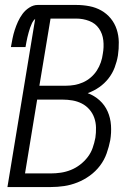

<svg xmlns="http://www.w3.org/2000/svg" viewBox="-20 -755 540 775"><path d="M10 0 122 -679Q114 -672 109.5 -662.5Q105 -653 101.5 -643Q98 -633 95.5 -623.5Q93 -614 90.5 -604Q88 -594 86.5 -584.5Q85 -575 83 -565H24Q27 -582 30.5 -599.5Q34 -617 39.5 -634Q45 -651 52.5 -667.5Q60 -684 71 -699Q82 -714 98.5 -724.5Q115 -735 132 -735H288Q315 -735 341 -730Q367 -725 389 -712.5Q411 -700 427 -680.5Q443 -661 451 -636.5Q459 -612 459.5 -585Q460 -558 456 -531Q452 -507 443 -483Q434 -459 418 -438.5Q402 -418 380.5 -403Q359 -388 334 -379Q361 -369 382 -350Q403 -331 414.5 -305Q426 -279 428 -249Q430 -219 425 -189Q420 -163 410.5 -136Q401 -109 383.5 -86Q366 -63 342.5 -46Q319 -29 292.5 -18.5Q266 -8 239 -4Q212 0 185 0ZM139 -409H246Q263 -409 280.5 -412Q298 -415 315 -422.5Q332 -430 346.5 -442.5Q361 -455 371 -470.5Q381 -486 387 -503.5Q393 -521 395 -538Q400 -565 397 -592Q394 -619 379.5 -640Q365 -661 340 -670.5Q315 -680 288 -680H184ZM81 -55H185Q205 -55 225.5 -58Q246 -61 266 -69Q286 -77 303.5 -90.5Q321 -104 334 -121Q347 -138 354 -158Q361 -178 365 -199Q368 -219 367.5 -240Q367 -261 360.5 -279.5Q354 -298 341 -313Q328 -328 310.5 -337Q293 -346 273 -349.5Q253 -353 232 -353H130Z"/></svg>

Font: Iosevka Curly Light Oblique
Style: Regular
Weight: 300
Italic angle: -9°
Monospace: yes
Designer: Belleve Invis
Foundry: Belleve Invis
Version: Version 11.1.0; ttfautohint (v1.8.3)